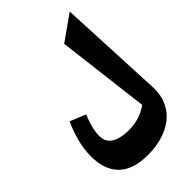

<svg xmlns="http://www.w3.org/2000/svg" viewBox="-303 -923 1307 1307"><g transform="rotate(-45 351.0 -269.5)"><path d="M630.9 -802.7 666.5 -43.5Q670.4 35.6 644 93.8Q617.7 151.9 569.1 189.7Q520.5 227.5 455.6 246.1Q390.6 264.6 316.4 264.6Q176.8 264.6 106.2 196.3Q35.6 127.9 35.6 -2Q35.6 -73.2 54 -142.3Q72.3 -211.4 102.1 -274.9L214.4 -229Q196.3 -184.6 185.1 -143.3Q173.8 -102.1 173.8 -60.1Q173.8 -18.1 197 6.8Q220.2 31.7 259 42.5Q297.9 53.2 344.2 53.2Q398.4 53.2 444.3 38.6Q490.2 23.9 530.3 -4.4L448.7 -674.3Z"/></g></svg>

Font: Pinar ExtraBold
Style: Regular
Weight: 800
Designer: Amin Abedi
Version: Version 3.000